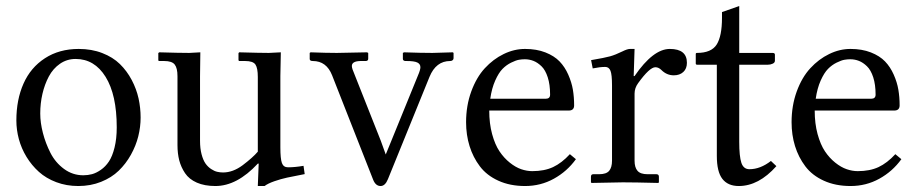

<svg xmlns="http://www.w3.org/2000/svg" viewBox="-20 -604 3036 636"><path d="M34.2 -205.1Q34.2 -273.9 57.9 -327.1Q81.5 -380.4 128.9 -411.1Q176.3 -441.9 240.7 -441.9Q283.7 -441.9 318.8 -428.2Q354 -414.6 377.2 -391.8Q400.4 -369.1 416.3 -339.1Q432.1 -309.1 439 -277.8Q445.8 -246.6 445.8 -214.4Q445.8 -183.6 438 -152.3Q430.2 -121.1 413.6 -91.3Q397 -61.5 373.3 -38.6Q349.6 -15.6 314.9 -1.7Q280.3 12.2 239.3 12.2Q200.2 12.2 166.5 -0.5Q132.8 -13.2 108.9 -34.7Q85 -56.2 67.9 -84.2Q50.8 -112.3 42.5 -143.1Q34.2 -173.8 34.2 -205.1ZM230.5 -408.7Q201.7 -408.7 178.7 -392.8Q155.8 -377 141.8 -350.8Q127.9 -324.7 120.6 -293.2Q113.3 -261.7 113.3 -228Q113.3 -197.8 122.1 -163.6Q130.9 -129.4 147.2 -97.4Q163.6 -65.4 192.1 -44.4Q220.7 -23.4 255.9 -23.4Q271 -23.4 284.9 -27.1Q298.8 -30.8 314.2 -41.5Q329.6 -52.2 340.8 -69.1Q352.1 -85.9 359.4 -115.2Q366.7 -144.5 366.7 -182.1Q366.7 -290 329.8 -349.4Q293 -408.7 230.5 -408.7Z M908.7 -116.2Q908.7 -78.1 913.8 -64Q918.9 -49.8 934.1 -49.8Q957 -49.8 985.4 -54.7L989.3 -27.3Q951.2 -20 930.9 -15.6Q910.6 -11.2 888.9 -3.7Q867.2 3.9 856.4 12.2H834L836.9 -62H834Q765.1 12.2 693.4 12.2Q657.7 12.2 632.1 1Q606.4 -10.3 593 -30.3Q579.6 -50.3 573.7 -73Q567.9 -95.7 567.9 -123.5V-351.6Q567.9 -378.4 558.8 -390.1Q549.8 -401.9 523.9 -401.9H507.3L504.4 -403.3V-428.2L507.3 -430.7Q574.7 -428.7 606.9 -428.7L643.6 -430.7L642.6 -351.1V-137.7Q642.6 -112.3 647.7 -93Q652.8 -73.7 660.6 -62.5Q668.5 -51.3 679.2 -44.2Q689.9 -37.1 699.5 -34.9Q709 -32.7 718.8 -32.7Q751.5 -32.7 783.7 -56.6Q817.9 -82.5 834 -101.6V-349.1Q834 -378.4 826.2 -390.1Q818.4 -401.9 792 -401.9H772L770 -404.3V-427.7L772 -430.7Q842.8 -428.7 870.6 -428.7L910.2 -430.7L908.7 -352.1Z M1326.7 -401.9H1322.3Q1314.5 -402.8 1314.5 -409.2V-428.7L1318.4 -430.7Q1375.5 -428.7 1412.1 -428.7Q1412.1 -428.7 1480 -430.7L1482.4 -428.7V-411.1Q1482.4 -407.2 1479.2 -404.5Q1476.1 -401.9 1471.2 -401.9Q1424.3 -401.9 1402.8 -349.6L1265.1 -10.7Q1255.9 12.2 1240.7 12.2Q1224.1 12.2 1215.8 -9.3L1080.1 -354.5Q1061.5 -401.9 1016.1 -401.9Q1005.9 -401.9 1005.9 -408.7V-428.7L1008.8 -430.7Q1062 -428.7 1095.7 -428.7L1195.8 -430.7L1199.7 -428.7V-409.7Q1199.7 -401.9 1191.4 -401.9H1174.3Q1145.5 -401.4 1145.5 -385.3Q1145.5 -377.4 1154.8 -356.4L1241.2 -138.2L1257.8 -92.3L1275.4 -135.3L1364.3 -353.5Q1372.6 -372.6 1372.6 -381.3Q1372.6 -392.1 1362.3 -397Q1352.1 -401.9 1326.7 -401.9Z M1604 -276.9H1787.6Q1802.2 -276.9 1802.2 -290.5Q1802.2 -323.7 1794.4 -347.9Q1786.6 -372.1 1773.7 -384.5Q1760.7 -397 1747.1 -402.3Q1733.4 -407.7 1718.3 -407.7Q1709 -407.7 1699 -406Q1689 -404.3 1673.1 -396.5Q1657.2 -388.7 1644.5 -375.7Q1631.8 -362.8 1620.4 -337.2Q1608.9 -311.5 1604 -276.9ZM1867.7 -93.3 1887.7 -76.7Q1858.4 -36.1 1814.7 -12Q1771 12.2 1719.2 12.2Q1669.4 12.2 1630.9 -5.4Q1592.3 -22.9 1569.6 -53Q1546.9 -83 1535.4 -120.1Q1523.9 -157.2 1523.9 -199.2Q1523.9 -253.9 1541 -300.8Q1558.1 -347.7 1585.9 -377.9Q1613.8 -408.2 1648.4 -425Q1683.1 -441.9 1719.2 -441.9Q1757.3 -441.9 1786.6 -430.4Q1815.9 -418.9 1833.5 -400.6Q1851.1 -382.3 1862.3 -356.9Q1873.5 -331.5 1877.7 -306.9Q1881.8 -282.2 1881.8 -254.9Q1881.8 -237.8 1863.8 -237.8H1600.6Q1600.6 -194.8 1610.1 -159.9Q1619.6 -125 1634.5 -102.8Q1649.4 -80.6 1668.7 -65.2Q1688 -49.8 1706.5 -43.5Q1725.1 -37.1 1743.2 -37.1Q1783.2 -37.1 1812 -50.5Q1840.8 -64 1867.7 -93.3Z M2007.3 -71.8V-320.8Q2007.3 -356.9 2002.2 -369.6Q1997.1 -382.3 1984.9 -382.3Q1967.3 -382.3 1943.4 -377.4L1938 -404.8Q1983.9 -412.6 2001.2 -417.5Q2018.6 -422.4 2041.5 -433.6Q2058.1 -441.9 2066.9 -441.9H2082L2079.1 -352.1H2082Q2143.6 -441.9 2198.7 -441.9Q2255.4 -441.9 2255.4 -396Q2255.4 -376.5 2243.4 -365.5Q2231.4 -354.5 2211.9 -354.5Q2188.5 -354.5 2170.9 -372.1Q2161.6 -381.3 2150.9 -381.3Q2131.8 -381.3 2093.8 -328.6Q2082 -312.5 2082 -293.9V-71.8Q2082 -49.3 2091.8 -38.1Q2101.6 -26.9 2125 -26.9H2154.3Q2162.6 -26.9 2162.6 -18.6V0L2160.6 2Q2082 0 2043 0L1939.5 2L1937.5 0V-18.6Q1937.5 -26.9 1945.3 -26.9H1964.4Q1988.3 -26.9 1997.8 -38.1Q2007.3 -49.3 2007.3 -71.8Z M2428.7 -389.6V-134.8Q2428.7 -85.9 2435.8 -64.7Q2442.9 -43.5 2462.4 -43.5Q2498.5 -43.5 2533.7 -70.8L2551.8 -53.7Q2493.2 12.2 2427.2 12.2Q2391.1 12.2 2372.8 -11.5Q2354.5 -35.2 2354.5 -87.4V-389.6H2289.6Q2284.7 -389.6 2284.7 -393.6V-424.8Q2284.7 -428.7 2288.6 -428.7Q2336.4 -428.7 2354 -456.5Q2371.6 -484.4 2371.6 -544.9V-564L2428.7 -584V-428.7H2539.1Q2546.9 -428.7 2546.9 -422.9V-402.8Q2546.9 -396.5 2539.6 -393.1Q2532.2 -389.6 2523.4 -389.6Z M2682.1 -276.9H2865.7Q2880.4 -276.9 2880.4 -290.5Q2880.4 -323.7 2872.6 -347.9Q2864.7 -372.1 2851.8 -384.5Q2838.9 -397 2825.2 -402.3Q2811.5 -407.7 2796.4 -407.7Q2787.1 -407.7 2777.1 -406Q2767.1 -404.3 2751.2 -396.5Q2735.4 -388.7 2722.7 -375.7Q2710 -362.8 2698.5 -337.2Q2687 -311.5 2682.1 -276.9ZM2945.8 -93.3 2965.8 -76.7Q2936.5 -36.1 2892.8 -12Q2849.1 12.2 2797.4 12.2Q2747.6 12.2 2709 -5.4Q2670.4 -22.9 2647.7 -53Q2625 -83 2613.5 -120.1Q2602.1 -157.2 2602.1 -199.2Q2602.1 -253.9 2619.1 -300.8Q2636.2 -347.7 2664.1 -377.9Q2691.9 -408.2 2726.6 -425Q2761.2 -441.9 2797.4 -441.9Q2835.4 -441.9 2864.7 -430.4Q2894 -418.9 2911.6 -400.6Q2929.2 -382.3 2940.4 -356.9Q2951.7 -331.5 2955.8 -306.9Q2960 -282.2 2960 -254.9Q2960 -237.8 2941.9 -237.8H2678.7Q2678.7 -194.8 2688.2 -159.9Q2697.8 -125 2712.6 -102.8Q2727.5 -80.6 2746.8 -65.2Q2766.1 -49.8 2784.7 -43.5Q2803.2 -37.1 2821.3 -37.1Q2861.3 -37.1 2890.1 -50.5Q2918.9 -64 2945.8 -93.3Z"/></svg>

Font: Libertinage
Style: l
Weight: 400
Designer: OSP
Foundry: OSP
Version: Version 1.0; 2008; OFL relea